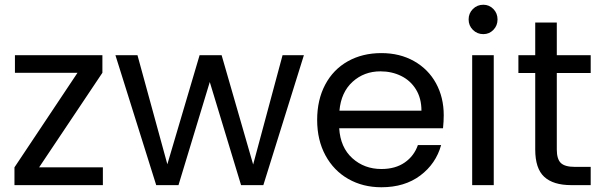

<svg xmlns="http://www.w3.org/2000/svg" viewBox="-20 -781 2545 810"><path d="M145 -75H414V0H41V-75L307 -474H43V-548H412V-474Z M1262 -548 1091 0H997L865 -435L733 0H639L467 -548H560L686 -88L822 -548H915L1048 -87L1172 -548Z M1852 -295Q1852 -269 1849 -240H1411Q1416 -159 1466.5 -113.5Q1517 -68 1589 -68Q1648 -68 1687.5 -95.5Q1727 -123 1743 -169H1841Q1819 -90 1753 -40.5Q1687 9 1589 9Q1511 9 1449.5 -26Q1388 -61 1353 -125.5Q1318 -190 1318 -275Q1318 -360 1352 -424Q1386 -488 1447.5 -522.5Q1509 -557 1589 -557Q1667 -557 1727 -523Q1787 -489 1819.5 -429.5Q1852 -370 1852 -295ZM1758 -314Q1758 -366 1735 -403.5Q1712 -441 1672.5 -460.5Q1633 -480 1585 -480Q1516 -480 1467.5 -436Q1419 -392 1412 -314Z M2019 -637Q1993 -637 1975 -655Q1957 -673 1957 -699Q1957 -725 1975 -743Q1993 -761 2019 -761Q2044 -761 2061.5 -743Q2079 -725 2079 -699Q2079 -673 2061.5 -655Q2044 -637 2019 -637ZM2063 -548V0H1972V-548Z M2329 -473V-150Q2329 -110 2346 -93.5Q2363 -77 2405 -77H2472V0H2390Q2314 0 2276 -35Q2238 -70 2238 -150V-473H2167V-548H2238V-686H2329V-548H2472V-473Z"/></svg>

Font: DVN-Poppins
Style: Regular
Weight: 400
Designer: Ninad Kale (Devanagari), Jonny Pinhorn (Latin)
Foundry: Indian Type Foundry
Version: 4.004